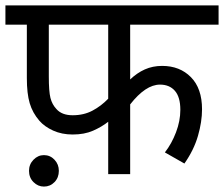

<svg xmlns="http://www.w3.org/2000/svg" viewBox="-20 -642 826 708"><path d="M460 -551V-349Q485 -373 514 -386Q543 -399 578 -399Q643 -399 684 -357.5Q725 -316 725 -239Q725 -193 710 -141Q695 -89 660 -39L588 -80Q613 -112 629 -154Q645 -196 645 -237Q645 -284 625 -307Q605 -330 570 -330Q517 -330 460 -257V0H379V-193Q355 -174 323 -160Q291 -146 248 -146Q208 -146 176 -160.5Q144 -175 125 -197Q100 -226 89.5 -261.5Q79 -297 79 -354V-551H0V-622H786V-551ZM160 -551V-360Q160 -305 166 -281Q172 -257 188 -240Q208 -217 248 -217Q289 -217 321 -234Q353 -251 379 -278V-551ZM87 -12Q87 -36 103.5 -53Q120 -70 142 -70Q165 -70 181 -53Q197 -36 197 -12Q197 13 181 29.5Q165 46 142 46Q120 46 103.5 29.5Q87 13 87 -12Z"/></svg>

Font: Go Noto Current
Style: Regular
Weight: 400
Designer: Monotype Design Team
Foundry: Monotype Imaging Inc.
Version: Version 2.007; ttfautohint (v1.8) -l 8 -r 50 -G 200 -x 14 -D